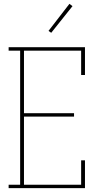

<svg xmlns="http://www.w3.org/2000/svg" viewBox="-20 -981 540 1001"><path d="M25 0V-18H85V-717H25V-735H423V-590H403V-717H105V-391H366V-373H105V-18H403V-145H423V0ZM247 -810 233 -820 342 -961 358 -949Z"/></svg>

Font: Iosevka Slab Thin
Style: Regular
Weight: 100
Monospace: yes
Designer: Belleve Invis
Foundry: Belleve Invis
Version: Version 11.1.0; ttfautohint (v1.8.3)